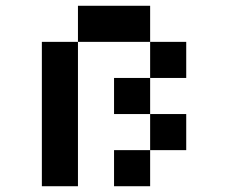

<svg xmlns="http://www.w3.org/2000/svg" viewBox="-20 -645 790 665"><path d="M125 0V-500H250V-625H500V-500H625V-375H500V-250H625V-125H500V0H375V-125H500V-250H375V-375H500V-500H250V0Z"/></svg>

Font: Silkscreen
Style: Regular
Weight: 400
Designer: Jason Kottke
Foundry: Jason Kottke
Version: Version 1.001; ttfautohint (v1.8.4.7-5d5b)